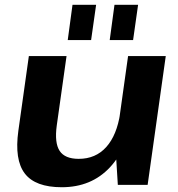

<svg xmlns="http://www.w3.org/2000/svg" viewBox="-20 -775 748 805"><path d="M218 -249Q208 -176 230 -142.5Q252 -109 310 -109Q381 -109 425.5 -158.5Q470 -208 484 -301L551 -381L541 -312Q519 -157 441 -73.5Q363 10 239 10Q128 10 84 -47.5Q40 -105 57 -227L101 -540H259ZM599 0H474L464 -162L517 -540H675ZM383 -755 362 -607H264L284 -755ZM559 -755 538 -607H440L460 -755Z"/></svg>

Font: Pathway Extreme 28pt
Style: Bold Italic
Weight: 700
Italic angle: -8°
Designer: Eduardo Rodriguez Tunni
Foundry: Eduardo Rodriguez Tunni
Version: Version 1.001;gftools[0.9.26]